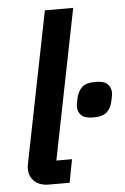

<svg xmlns="http://www.w3.org/2000/svg" viewBox="-53 -779 530 817"><g transform="rotate(-5 212.0 -370.0)"><path d="M123 0Q84 0 61.5 -20.5Q39 -41 39 -75Q39 -81 39.5 -85.5Q40 -90 42 -99L170 -740H291L163 -99H230L211 0ZM336 -268Q300 -268 285 -282.5Q270 -297 270 -320Q270 -325 271 -332Q272 -339 276 -356Q282 -384 299.5 -401Q317 -418 358 -418Q394 -418 409 -403.5Q424 -389 424 -366Q424 -361 423 -354Q422 -347 418 -330Q412 -302 394.5 -285Q377 -268 336 -268Z"/></g></svg>

Font: IBM Plex Sans SmBld
Style: Italic
Weight: 600
Italic angle: -11°
Designer: Mike Abbink, Paul van der Laan, Pieter van Rosmalen
Foundry: Bold Monday
Version: Version 3.005